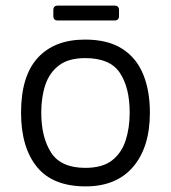

<svg xmlns="http://www.w3.org/2000/svg" viewBox="-20 -649 609 684"><path d="M285 15Q168 15 111.5 -54.5Q55 -124 55 -248Q55 -378 114.5 -443Q174 -508 283 -508Q364 -508 415 -475.5Q466 -443 490 -384.5Q514 -326 514 -248Q514 -125 454.5 -55Q395 15 285 15ZM284 -51Q345 -51 379 -77.5Q413 -104 427.5 -148.5Q442 -193 442 -248Q442 -337 407 -389.5Q372 -442 284 -442Q224 -442 190 -416Q156 -390 141.5 -346.5Q127 -303 127 -248Q127 -160 162 -105.5Q197 -51 284 -51ZM186 -576Q170 -576 170 -592V-613Q170 -629 186 -629H388Q404 -629 404 -613V-592Q404 -576 388 -576Z"/></svg>

Font: Pitagon Sans
Style: Regular
Weight: 400
Designer: Travis Tran
Foundry: Pitagon
Version: Version 1.001; ttfautohint (v1.8.4.7-5d5b);gftools[0.9.26]